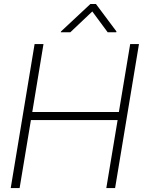

<svg xmlns="http://www.w3.org/2000/svg" viewBox="-20 -950 725 970"><path d="M34.2 0 154.8 -727.5H199.7L143.1 -384.3H580.6L637.7 -727.5H682.1L561.5 0H517.1L574.2 -343.3H136.2L79.1 0ZM523.9 -787.1 446.3 -892.1 335.4 -787.1H287.1L288.1 -791L436.5 -929.7H464.8L568.4 -791L567.4 -787.1Z"/></svg>

Font: Inter Display Extra Light
Style: Italic
Weight: 200
Italic angle: -9.39999°
Designer: Rasmus Andersson
Foundry: rsms
Version: Version 4.000;git-4fc901f